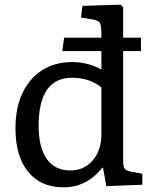

<svg xmlns="http://www.w3.org/2000/svg" viewBox="-20 -786 632 820"><path d="M251 14Q154 14 100 -52.5Q46 -119 46 -238Q46 -325 76 -388.5Q106 -452 160.5 -486.5Q215 -521 290 -521Q323 -521 356.5 -512Q390 -503 413 -488V-568H246L254 -625H413V-644Q413 -679 405.5 -689.5Q398 -700 370 -704L326 -711L332 -761L495 -766L506 -755V-625H582V-568H506V-98Q506 -74 512.5 -65.5Q519 -57 539 -53L588 -44V3L434 9L420 -70H417Q351 14 251 14ZM280 -58Q339 -58 376 -101Q413 -144 413 -212V-413Q361 -454 288 -454Q145 -454 145 -248Q145 -156 180 -107Q215 -58 280 -58Z"/></svg>

Font: Text Regular
Style: Regular
Weight: 400
Designer: Latin by Veronika Burian and Jose Scaglione. Greek by Irene Vlachou. Cyrillic by Vera Evstafieva.
Foundry: TypeTogether
Version: Version 3.002